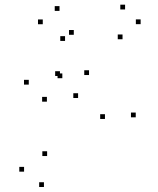

<svg xmlns="http://www.w3.org/2000/svg" viewBox="-20 -763 660 804"><path d="M548.4 -271.7V-291.7H528.4V-271.7ZM352.8 -448.8V-468.8H332.8V-448.8ZM241 -435.5V-455.5H221V-435.5ZM231 -444.8V-464.8H211V-444.8ZM289 -617.3V-637.3H269V-617.3ZM252.4 -591.6V-611.6H232.4V-591.6ZM493.1 -598.6V-618.6H473.1V-598.6ZM568.9 -661.8V-681.8H548.9V-661.8ZM503.8 -723.4V-743.4H483.8V-723.4ZM229.2 -717.4V-737.4H209.2V-717.4ZM159.1 -661.5V-681.5H139.1V-661.5ZM100.5 -408.7V-428.7H80.5V-408.7ZM176.4 -337.3V-357.3H156.4V-337.3ZM307 -352.6V-372.6H287V-352.6ZM419.5 -264.8V-284.8H399.5V-264.8ZM177.3 -109.6V-129.6H157.3V-109.6ZM80.8 -44.2V-64.2H60.8V-44.2ZM164 20.1V0.1H144V20.1Z"/></svg>

Font: Monaspace Radon Dots Var
Style: Regular
Weight: 400
Designer: Riley Cran and the Lettermatic Team
Version: Version 1.100 (Monaspace Radon Dots)